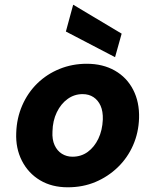

<svg xmlns="http://www.w3.org/2000/svg" viewBox="-20 -784 660 816"><path d="M268 12Q200 12 150 -18Q100 -48 73 -101Q46 -154 49 -220Q51 -282 74.5 -336Q98 -390 138.5 -429.5Q179 -469 233 -491Q287 -513 349 -513Q417 -513 468 -484Q519 -455 546 -402.5Q573 -350 571 -282Q569 -220 545.5 -166.5Q522 -113 480.5 -73Q439 -33 385.5 -10.5Q332 12 268 12ZM288 -118Q325 -118 353 -138.5Q381 -159 398 -194.5Q415 -230 417 -276Q418 -311 407.5 -334.5Q397 -358 377.5 -371Q358 -384 331 -384Q296 -384 267.5 -363.5Q239 -343 221.5 -307Q204 -271 203 -225Q201 -191 212 -167Q223 -143 243 -130.5Q263 -118 288 -118ZM469 -541 260 -650 291 -764 497 -641Z"/></svg>

Font: DM Sans 17pt Black
Style: Italic
Weight: 900
Italic angle: -10°
Version: Version 4.004;gftools[0.9.30]